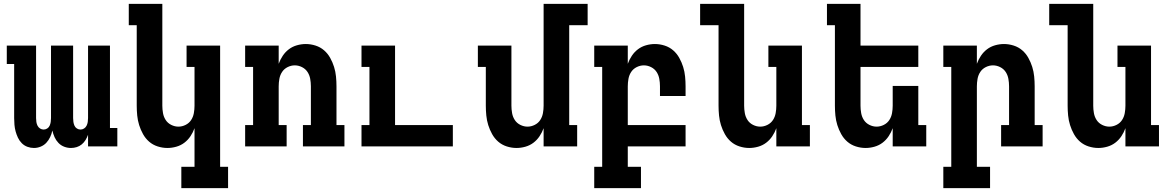

<svg xmlns="http://www.w3.org/2000/svg" viewBox="-20 -755 6040 990"><path d="M346 8Q328 8 311 1.5Q294 -5 281.5 -18Q269 -31 261.5 -47.5Q254 -64 250 -82Q246 -64 238.5 -48Q231 -32 219 -19Q207 -6 190 1Q173 8 155 8Q138 8 121.5 2Q105 -4 92.5 -16.5Q80 -29 72.5 -45Q65 -61 60.5 -77.5Q56 -94 54.5 -111.5Q53 -129 53 -146V-425H15V-520H166V-146Q166 -136 167.5 -126Q169 -116 173.5 -107Q178 -98 186.5 -92.5Q195 -87 205 -87Q215 -87 223.5 -92.5Q232 -98 236 -107Q240 -116 241.5 -126Q243 -136 243 -146V-520H357V-146Q357 -136 358.5 -126Q360 -116 364 -107Q368 -98 376.5 -92.5Q385 -87 395 -87Q405 -87 413.5 -92.5Q422 -98 426.5 -107Q431 -116 432.5 -126Q434 -136 434 -146V-520H547V-95H585V0H434V-60Q429 -46 421 -33Q413 -20 401.5 -10.5Q390 -1 375.5 3.5Q361 8 346 8Z M1156 215H915V105H983V-94Q975 -72 962 -52.5Q949 -33 930.5 -19Q912 -5 889 1.5Q866 8 843 8Q818 8 793 0Q768 -8 749 -24.5Q730 -41 717.5 -63.5Q705 -86 697.5 -110Q690 -134 687.5 -159.5Q685 -185 685 -210V-625H644V-735H817V-210Q817 -191 820.5 -171.5Q824 -152 834.5 -136Q845 -120 863 -111Q881 -102 900 -102Q919 -102 937 -111Q955 -120 965.5 -136Q976 -152 979.5 -171.5Q983 -191 983 -210V-410H942V-520H1115V105H1156Z M1244 0V-110H1285V-410H1244V-520H1417V-426Q1425 -448 1438 -467.5Q1451 -487 1469.5 -501Q1488 -515 1511 -521.5Q1534 -528 1557 -528Q1582 -528 1607 -520Q1632 -512 1651 -495.5Q1670 -479 1682.5 -456.5Q1695 -434 1702.5 -410Q1710 -386 1712.5 -360.5Q1715 -335 1715 -310V-110H1756V0H1542V-110H1583V-310Q1583 -329 1579.5 -348.5Q1576 -368 1565.5 -384Q1555 -400 1537 -409Q1519 -418 1500 -418Q1481 -418 1463 -409Q1445 -400 1434.5 -384Q1424 -368 1420.5 -348.5Q1417 -329 1417 -310V-110H1458V0Z M1844 0V-110H1885V-410H1844V-520H2017V-110H2315V0Z M2643 8Q2618 8 2593 0Q2568 -8 2549 -24.5Q2530 -41 2517.5 -63.5Q2505 -86 2497.5 -110Q2490 -134 2487.5 -159.5Q2485 -185 2485 -210V-410H2444V-520H2617V-210Q2617 -191 2620.5 -171.5Q2624 -152 2634.5 -136Q2645 -120 2663 -111Q2681 -102 2700 -102Q2719 -102 2737 -111Q2755 -120 2765.5 -136Q2776 -152 2779.5 -171.5Q2783 -191 2783 -210V-735H3010V-625H2915V-110H2956V0H2783V-94Q2775 -72 2762 -52.5Q2749 -33 2730.5 -19Q2712 -5 2689 1.5Q2666 8 2643 8Z M3285 215H3044V105H3085V-410H3044V-520H3217V-426Q3225 -448 3238 -467.5Q3251 -487 3269.5 -501Q3288 -515 3311 -521.5Q3334 -528 3357 -528Q3382 -528 3407 -520Q3432 -512 3451 -495.5Q3470 -479 3482.5 -456.5Q3495 -434 3502.5 -410Q3510 -386 3512.5 -360.5Q3515 -335 3515 -310V-260H3383V-310Q3383 -329 3379.5 -348.5Q3376 -368 3365.5 -384Q3355 -400 3337 -409Q3319 -418 3300 -418Q3281 -418 3263 -409Q3245 -400 3234.5 -384Q3224 -368 3220.5 -348.5Q3217 -329 3217 -310V-110H3515V0H3217V105H3285Z M3843 8Q3818 8 3793 0Q3768 -8 3749 -24.5Q3730 -41 3717.5 -63.5Q3705 -86 3697.5 -110Q3690 -134 3687.5 -159.5Q3685 -185 3685 -210V-625H3590V-735H3817V-210Q3817 -191 3820.5 -171.5Q3824 -152 3834.5 -136Q3845 -120 3863 -111Q3881 -102 3900 -102Q3919 -102 3937 -111Q3955 -120 3965.5 -136Q3976 -152 3979.5 -171.5Q3983 -191 3983 -210V-410H3942V-520H4115V-110H4156V0H3983V-94Q3975 -72 3962 -52.5Q3949 -33 3930.5 -19Q3912 -5 3889 1.5Q3866 8 3843 8Z M4443 8Q4418 8 4393 0Q4368 -8 4349 -24.5Q4330 -41 4317.5 -63.5Q4305 -86 4297.5 -110Q4290 -134 4287.5 -159.5Q4285 -185 4285 -210V-625H4244V-735H4417V-520H4715V-410H4417V-210Q4417 -191 4420.5 -171.5Q4424 -152 4434.5 -136Q4445 -120 4463 -111Q4481 -102 4500 -102Q4519 -102 4537 -111Q4555 -120 4565.5 -136Q4576 -152 4579.5 -171.5Q4583 -191 4583 -210V-312H4715V-110H4756V0H4583V-94Q4575 -72 4562 -52.5Q4549 -33 4530.5 -19Q4512 -5 4489 1.5Q4466 8 4443 8Z M5085 215H4844V105H4885V-410H4844V-520H5017V-426Q5025 -448 5038 -467.5Q5051 -487 5069.5 -501Q5088 -515 5111 -521.5Q5134 -528 5157 -528Q5182 -528 5207 -520Q5232 -512 5251 -495.5Q5270 -479 5282.5 -456.5Q5295 -434 5302.5 -410Q5310 -386 5312.5 -360.5Q5315 -335 5315 -310V-110H5356V0H5142V-110H5183V-310Q5183 -329 5179.5 -348.5Q5176 -368 5165.5 -384Q5155 -400 5137 -409Q5119 -418 5100 -418Q5081 -418 5063 -409Q5045 -400 5034.5 -384Q5024 -368 5020.5 -348.5Q5017 -329 5017 -310V105H5085Z M5643 8Q5618 8 5593 0Q5568 -8 5549 -24.5Q5530 -41 5517.5 -63.5Q5505 -86 5497.5 -110Q5490 -134 5487.5 -159.5Q5485 -185 5485 -210V-625H5390V-735H5617V-210Q5617 -191 5620.5 -171.5Q5624 -152 5634.5 -136Q5645 -120 5663 -111Q5681 -102 5700 -102Q5719 -102 5737 -111Q5755 -120 5765.5 -136Q5776 -152 5779.5 -171.5Q5783 -191 5783 -210V-410H5742V-520H5915V-110H5956V0H5783V-94Q5775 -72 5762 -52.5Q5749 -33 5730.5 -19Q5712 -5 5689 1.5Q5666 8 5643 8Z"/></svg>

Font: Iosevka HT Extrabold Extended
Style: Regular
Weight: 800
Width: 7
Monospace: yes
Designer: Belleve Invis
Foundry: Belleve Invis
Version: Version 32.3.0; ttfautohint (v1.8.4)